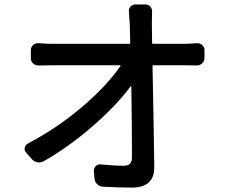

<svg xmlns="http://www.w3.org/2000/svg" viewBox="-20 -811 1040 866"><path d="M666 -617.2Q666 -613.3 669.9 -613.3H808.6Q833 -613.3 867.2 -616.2Q881.8 -617.2 892.1 -607.9Q902.3 -598.6 902.3 -585V-549.8Q902.3 -535.2 892.1 -525.4Q881.8 -515.6 867.2 -515.6Q835 -516.6 814.5 -516.6H672.9Q668 -516.6 668 -512.7Q674.8 -165 675.8 -54.7Q675.8 -10.7 650.4 12.2Q625 35.2 575.2 35.2Q522.5 35.2 443.4 31.2Q428.7 30.3 418 19.5Q407.2 8.8 406.2 -5.9L403.3 -39.1Q402.3 -52.7 412.1 -62Q421.9 -71.3 435.5 -69.3Q493.2 -63.5 538.1 -63.5Q557.6 -63.5 566.4 -72.8Q575.2 -82 575.2 -102.5Q575.2 -241.2 572.3 -420.9Q572.3 -421.9 571.3 -421.9Q570.3 -421.9 569.3 -421.9Q505.9 -335.9 398.9 -242.7Q292 -149.4 177.7 -84Q164.1 -76.2 148.9 -79.1Q133.8 -82 124 -92.8L97.7 -123Q90.8 -130.9 90.8 -139.6Q90.8 -142.6 91.8 -145.5Q94.7 -158.2 106.4 -164.1Q238.3 -233.4 350.6 -329.1Q462.9 -424.8 523.4 -513.7Q526.4 -516.6 521.5 -516.6H220.7Q186.5 -516.6 153.3 -515.6Q139.6 -515.6 129.4 -524.9Q119.1 -534.2 119.1 -548.8V-585Q119.1 -598.6 129.4 -607.9Q139.6 -617.2 153.3 -616.2Q188.5 -613.3 218.8 -613.3H563.5Q568.4 -613.3 567.4 -617.2Q566.4 -666 565.4 -699.2Q563.5 -731.4 561.5 -756.8Q559.6 -770.5 568.4 -780.8Q577.1 -791 590.8 -791H635.7Q649.4 -791 658.2 -780.8Q667 -770.5 666 -756.8Q665 -735.4 665 -714.8Q665 -707 665 -699.2Z"/></svg>

Font: Gen Jyuu Gothic L Monospace Medium
Style: Regular
Weight: 500
Designer: [Source Han Sans]
Ryoko NISHIZUKA  (kana & ideographs); Paul D. Hunt (Latin, Greek & Cyrillic); Wenlong ZHANG  (bopomofo
Version: Version 1.002.20150607